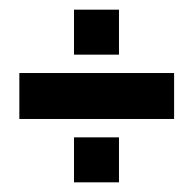

<svg xmlns="http://www.w3.org/2000/svg" viewBox="-20 -500 400 397"><path d="M133 -480H226V-387H133ZM340 -349V-254H20V-349ZM133 -216H226V-123H133Z"/></svg>

Font: Karantina
Style: Regular
Weight: 400
Designer: Rony Koch
Foundry: Rony Koch
Version: Version 1.000; ttfautohint (v1.8.3)